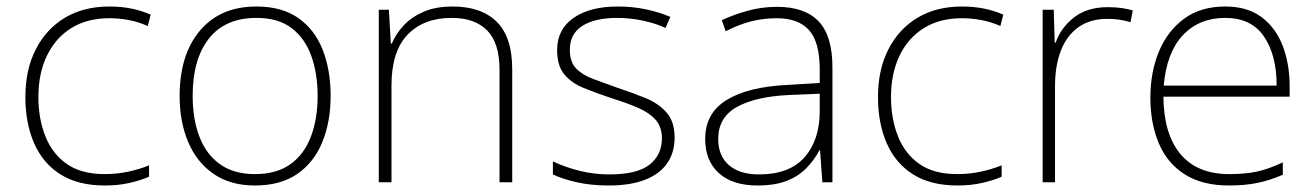

<svg xmlns="http://www.w3.org/2000/svg" viewBox="-20 -560 4042 590"><path d="M302 10Q220 10 166 -24Q112 -58 85 -119.5Q58 -181 58 -262Q58 -346 90 -408.5Q122 -471 179.5 -505.5Q237 -540 316 -540Q353 -540 384.5 -533.5Q416 -527 443 -515L434 -480Q405 -493 375 -498.5Q345 -504 316 -504Q248 -504 199.5 -474Q151 -444 124.5 -389.5Q98 -335 98 -262Q98 -195 119.5 -141Q141 -87 185.5 -56Q230 -25 301 -25Q339 -25 374 -32.5Q409 -40 438 -52V-17Q413 -6 378.5 2Q344 10 302 10Z M763 10Q688 10 636.5 -25.5Q585 -61 558.5 -123Q532 -185 532 -265Q532 -392 594.5 -466Q657 -540 768 -540Q847 -540 897.5 -504Q948 -468 972 -406Q996 -344 996 -265Q996 -186 970.5 -123.5Q945 -61 893.5 -25.5Q842 10 763 10ZM763 -25Q830 -25 872.5 -55.5Q915 -86 935.5 -140.5Q956 -195 956 -265Q956 -333 937 -387Q918 -441 877 -473Q836 -505 768 -505Q672 -505 622 -441.5Q572 -378 572 -265Q572 -194 593 -139.5Q614 -85 656.5 -55Q699 -25 763 -25Z M1144 0V-530H1175L1181 -426H1184Q1197 -457 1221 -482.5Q1245 -508 1282 -524Q1319 -540 1371 -540Q1459 -540 1506.5 -493Q1554 -446 1554 -347V0H1515V-345Q1515 -428 1477 -466.5Q1439 -505 1368 -505Q1282 -505 1232.5 -453.5Q1183 -402 1183 -297V0Z M1851 10Q1796 10 1752 0Q1708 -10 1679 -24V-64Q1717 -46 1761.5 -35Q1806 -24 1852 -24Q1938 -24 1976 -54Q2014 -84 2014 -135Q2014 -170 1994.5 -192Q1975 -214 1940 -229Q1905 -244 1860 -258Q1812 -274 1774 -289.5Q1736 -305 1714 -331.5Q1692 -358 1692 -406Q1692 -470 1742.5 -505Q1793 -540 1878 -540Q1925 -540 1966.5 -531Q2008 -522 2040 -508L2025 -474Q1996 -488 1956 -496.5Q1916 -505 1877 -505Q1808 -505 1769.5 -480.5Q1731 -456 1731 -407Q1731 -370 1750 -350Q1769 -330 1802.5 -317.5Q1836 -305 1878 -290Q1924 -275 1964 -258.5Q2004 -242 2028.5 -214Q2053 -186 2053 -137Q2053 -91 2030 -58Q2007 -25 1962 -7.5Q1917 10 1851 10Z M2308 10Q2231 10 2189 -28Q2147 -66 2147 -133Q2147 -212 2212.5 -252.5Q2278 -293 2399 -299L2499 -305V-345Q2499 -431 2466 -467.5Q2433 -504 2367 -504Q2326 -504 2288.5 -494.5Q2251 -485 2210 -464L2198 -498Q2237 -516 2279.5 -527.5Q2322 -539 2368 -539Q2453 -539 2495.5 -494.5Q2538 -450 2538 -353V0H2507L2500 -98H2498Q2482 -68 2457.5 -43Q2433 -18 2397 -4Q2361 10 2308 10ZM2312 -24Q2406 -24 2452.5 -77Q2499 -130 2499 -219V-272L2403 -268Q2301 -263 2244 -231Q2187 -199 2187 -133Q2187 -81 2220 -52.5Q2253 -24 2312 -24Z M2922 10Q2840 10 2786 -24Q2732 -58 2705 -119.5Q2678 -181 2678 -262Q2678 -346 2710 -408.5Q2742 -471 2799.5 -505.5Q2857 -540 2936 -540Q2973 -540 3004.5 -533.5Q3036 -527 3063 -515L3054 -480Q3025 -493 2995 -498.5Q2965 -504 2936 -504Q2868 -504 2819.5 -474Q2771 -444 2744.5 -389.5Q2718 -335 2718 -262Q2718 -195 2739.5 -141Q2761 -87 2805.5 -56Q2850 -25 2921 -25Q2959 -25 2994 -32.5Q3029 -40 3058 -52V-17Q3033 -6 2998.5 2Q2964 10 2922 10Z M3184 0V-530H3218L3221 -429H3224Q3240 -475 3280.5 -506.5Q3321 -538 3384 -538Q3406 -538 3425 -535.5Q3444 -533 3461 -528L3454 -492Q3436 -497 3420 -499.5Q3404 -502 3382 -502Q3330 -502 3294 -476.5Q3258 -451 3240 -404.5Q3222 -358 3222 -295V0Z M3756 10Q3675 10 3621 -24Q3567 -58 3541 -119.5Q3515 -181 3515 -260Q3515 -338 3541 -401Q3567 -464 3618 -502Q3669 -540 3745 -540Q3813 -540 3856.5 -507.5Q3900 -475 3921.5 -419.5Q3943 -364 3943 -294V-263H3555Q3556 -148 3607.5 -86.5Q3659 -25 3757 -25Q3806 -25 3841.5 -32.5Q3877 -40 3922 -61V-23Q3883 -6 3844.5 2Q3806 10 3756 10ZM3556 -297H3903Q3903 -391 3864 -448Q3825 -505 3745 -505Q3665 -505 3615 -452Q3565 -399 3556 -297Z"/></svg>

Font: Noto Sans Symbols ExtraLight
Style: Regular
Weight: 250
Version: Version 2.002